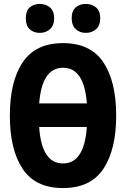

<svg xmlns="http://www.w3.org/2000/svg" viewBox="-20 -945 640 975"><path d="M489 -852Q489 -889 468 -907Q447 -925 416 -925Q385 -925 364.5 -907.5Q344 -890 344 -852Q344 -816 364.5 -797Q385 -778 416 -778Q447 -778 468 -797Q489 -816 489 -852ZM255 -852Q255 -889 234 -907Q213 -925 182 -925Q151 -925 131 -907.5Q111 -890 111 -852Q111 -815 131 -796.5Q151 -778 182 -778Q213 -778 234 -797Q255 -816 255 -852ZM570 -358Q570 -531 505 -628.5Q440 -726 300 -726Q161 -726 95.5 -629Q30 -532 30 -358Q30 -185 95 -87.5Q160 10 300 10Q440 10 505 -87.5Q570 -185 570 -358ZM300 -601Q408 -601 421 -420H179Q193 -601 300 -601ZM300 -115Q191 -115 179 -300H421Q408 -115 300 -115Z"/></svg>

Font: Noto Sans Mono UI
Style: Bold
Weight: 700
Designer: Monotype Design team
Foundry: Monotype Imaging Inc.
Version: 1.000